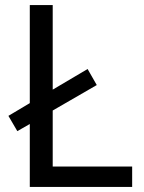

<svg xmlns="http://www.w3.org/2000/svg" viewBox="-20 -734 564 754"><path d="M97 0V-247L48 -219L13 -279L97 -329V-714H187V-382L324 -463L360 -400L187 -300V-80H499V0Z"/></svg>

Font: Noto Sans Ambassadori
Style: Regular
Weight: 400
Designer: Monotype Design Team
Foundry: Monotype Imaging Inc.
Version: Version 2.013